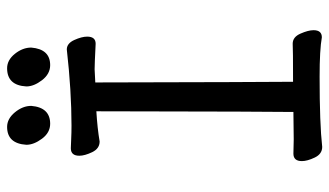

<svg xmlns="http://www.w3.org/2000/svg" viewBox="-213 -701 926 540"><g transform="rotate(-90 250.0 -431.0)"><path d="M106.9 12.2Q86.9 12.2 76.9 -8.8Q66.9 -29.8 66.9 -44.9Q66.9 -68.8 87.9 -68.8L127.9 -67.9L205.1 -68.8Q206.1 -106.9 207 -623Q159.2 -620.1 122.1 -613.8Q102.1 -613.8 92 -634.8Q82 -655.8 82 -670.9Q82 -694.8 103 -694.8Q109.9 -694.8 128.4 -693.8Q147 -692.9 167 -692.9Q264.2 -692.9 380.9 -706.1Q397.9 -706.1 407.5 -685.1Q417 -664.1 417 -648.9Q417 -625 397 -625Q339.8 -627.9 325.2 -627.9L288.1 -626Q289.1 -151.9 290 -69.8Q383.8 -69.8 397 -70.8Q416 -70.8 425.5 -48.8Q435.1 -26.9 435.1 -12.2Q435.1 11.2 415 11.2Q379.9 4.9 304.2 4.9Q171.9 4.9 106.9 12.2ZM171.9 -752.9Q147 -752.9 129.9 -775.9Q112.8 -798.8 112.8 -819.8Q116.2 -874 163.1 -874Q186 -874 204.1 -852.1Q222.2 -830.1 222.2 -806.2Q217.8 -752.9 171.9 -752.9ZM336.9 -752.9Q312 -752.9 294.4 -775.9Q276.9 -798.8 276.9 -819.8Q279.8 -874 328.1 -874Q351.1 -874 368.7 -852.1Q386.2 -830.1 386.2 -806.2Q381.8 -752.9 336.9 -752.9Z"/></g></svg>

Font: LXGW WenKai Mono GB Screen
Style: Regular
Weight: 400
Monospace: yes
Designer: LXGW / Fontworks Inc.
Foundry: LXGW / Fontworks Inc.
Version: Version 1.510;January 18,2025